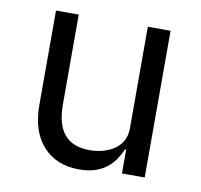

<svg xmlns="http://www.w3.org/2000/svg" viewBox="-65 -584 697 665"><g transform="rotate(10 284.0 -252.0)"><path d="M403 -84H399Q391 -66 379.5 -48.5Q368 -31 351 -17.5Q334 -4 310 4Q286 12 254 12Q174 12 127 -39.5Q80 -91 80 -185V-516H160V-199Q160 -60 278 -60Q302 -60 324.5 -66Q347 -72 364.5 -84Q382 -96 392.5 -114.5Q403 -133 403 -159V-516H483V0H403Z"/></g></svg>

Font: IBM Plex Sans KR
Style: Regular
Weight: 400
Designer: Mike Abbink; Paul van der Laan; Pieter van Rosmalen; Wujin Sim; Chorong Kim; Dohee Lee;
Foundry: Sandoll Inc.
Version: Version 1.001